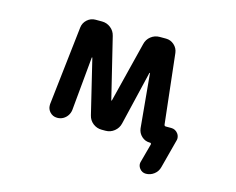

<svg xmlns="http://www.w3.org/2000/svg" viewBox="-96 -689 1193 971"><g transform="rotate(15 500.0 -203.5)"><path d="M738.3 139.6Q717.8 139.6 705.1 123Q696.3 111.3 696.3 98.6Q696.3 92.8 698.2 86.9L724.6 -10.7Q724.6 -13.7 723.1 -15.6Q721.7 -17.6 718.8 -17.6H716.8Q692.4 -17.6 674.3 -34.2Q656.2 -50.8 653.3 -75.2L627 -357.4Q627 -358.4 626 -358.4Q625 -358.4 624 -357.4L556.6 -74.2Q550.8 -49.8 530.8 -33.7Q510.7 -17.6 485.4 -17.6H464.8Q439.5 -17.6 419.4 -33.2Q399.4 -48.8 393.6 -74.2L325.2 -357.4Q324.2 -358.4 323.2 -358.4Q322.3 -358.4 322.3 -357.4L295.9 -75.2Q293.9 -59.6 285.2 -46.4Q276.4 -33.2 262.7 -25.4Q249 -17.6 232.4 -17.6H231.4Q208 -17.6 192.4 -35.2Q179.7 -49.8 179.7 -68.4Q179.7 -72.3 179.7 -75.2L226.6 -489.3Q229.5 -513.7 248 -530.3Q266.6 -546.9 291 -546.9H325.2Q350.6 -546.9 370.6 -531.2Q390.6 -515.6 396.5 -490.2L473.6 -173.8Q473.6 -172.9 475.1 -172.9Q476.6 -172.9 476.6 -173.8L555.7 -490.2Q561.5 -515.6 581.5 -531.2Q601.6 -546.9 627 -546.9H660.2Q684.6 -546.9 703.1 -530.3Q721.7 -513.7 724.6 -489.3L765.6 -125Q766.6 -117.2 774.4 -117.2H802.7Q824.2 -117.2 837.9 -99.6Q846.7 -87.9 846.7 -73.2Q846.7 -67.4 844.7 -61.5L805.7 86.9Q799.8 110.4 780.8 125Q761.7 139.6 738.3 139.6Z"/></g></svg>

Font: Rounded Mgen+ 1m medium
Style: Regular
Weight: 500
Designer: [Source Han Sans]
Ryoko NISHIZUKA  (kana & ideographs); Paul D. Hunt (Latin, Greek & Cyrillic); Wenlong ZHANG  (bopomofo
Version: Version 1.059.20150602